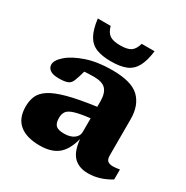

<svg xmlns="http://www.w3.org/2000/svg" viewBox="-170 -874 996 1028"><g transform="rotate(30 328.5 -359.5)"><path d="M511 12.5Q454 12.5 422 -19.8Q390 -52 383 -125.5Q363 -50 322.5 -18.5Q282 13 212.5 13Q130.5 13 87 -23Q43.5 -59 43.5 -131.5Q43.5 -168 56.2 -197Q69 -226 103.8 -248.5Q138.5 -271 204.2 -288.8Q270 -306.5 376.5 -321V-354.5Q376.5 -404.5 355 -428Q333.5 -451.5 281.5 -451.5Q262.5 -451.5 248 -450.8Q233.5 -450 222 -449Q213 -415 202 -386.5Q193.5 -363.5 174.5 -356.5Q155.5 -349.5 121 -349.5Q84.5 -349.5 67.2 -362Q50 -374.5 50 -394.5Q50 -421.5 86.8 -453.5Q123.5 -485.5 190.8 -508.5Q258 -531.5 349 -531.5Q468.5 -531.5 516.5 -484.8Q564.5 -438 564.5 -353.5V-129.5Q564.5 -105 575.5 -95.8Q586.5 -86.5 608.5 -86.5Q624 -86.5 649.5 -91V-29.5Q619.5 -10.5 584.2 1Q549 12.5 511 12.5ZM228.5 -168Q228.5 -135 242.5 -121.2Q256.5 -107.5 294 -107.5Q331 -107.5 353.8 -123.8Q376.5 -140 376.5 -166V-250Q312 -242.5 280.5 -232.2Q249 -222 238.8 -206.5Q228.5 -191 228.5 -168ZM318 -667Q362 -667 383 -681.2Q404 -695.5 414 -732H493.5Q485.5 -668 465.2 -632.2Q445 -596.5 409 -582.2Q373 -568 318 -568Q263 -568 227 -582.2Q191 -596.5 170.8 -632.2Q150.5 -668 142.5 -732H222Q232 -695.5 253 -681.2Q274 -667 318 -667Z"/></g></svg>

Font: Newsreader 6pt
Style: Bold
Weight: 700
Designer: Hugues Gentile
Foundry: Production Type
Version: Version 1.003; ttfautohint (v1.8.3)